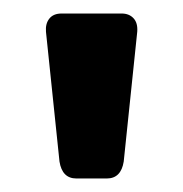

<svg xmlns="http://www.w3.org/2000/svg" viewBox="-20 -730 271 284"><path d="M93 -466Q72 -466 68 -491L48 -683Q47 -695 53 -702.5Q59 -710 71 -710H160Q171 -710 177.5 -703Q184 -696 183 -683L163 -491Q159 -466 138 -466Z"/></svg>

Font: Rubik AZ
Style: Regular
Weight: 500
Designer: Hubert and Fischer
Foundry: Hubert & Fischer
Version: Version 2.000